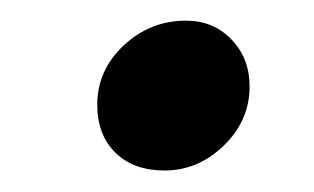

<svg xmlns="http://www.w3.org/2000/svg" viewBox="-20 -345 301 184"><path d="M137.7 -181.6Q107.9 -181.6 90.6 -198.7Q73.2 -215.8 73.2 -244.6Q73.2 -277.8 98.6 -301.5Q124 -325.2 158.2 -325.2Q184.6 -325.2 201.9 -307.1Q219.2 -289.1 219.2 -262.2Q219.2 -229.5 194.6 -205.6Q169.9 -181.6 137.7 -181.6Z"/></svg>

Font: Elstob 18pt Medium
Style: Italic
Weight: 500
Italic angle: -20°
Designer: Peter S. Baker
Version: Version 1.015